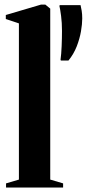

<svg xmlns="http://www.w3.org/2000/svg" viewBox="-20 -838 388 858"><path d="M64.5 -35.5V-733.5L6 -753V-771L163.5 -817.5H182.5L204.5 -799.5V-35.5L262 -18.5V0H7V-18.5ZM286 -567.5H252L250.5 -571Q254 -595.5 255.5 -632Q257 -668.5 257 -700Q257 -736.5 253 -766.8Q249 -797 245.5 -811.5L247 -815H340Q342.5 -805.5 345 -790Q347.5 -774.5 347.5 -755.5Q347.5 -730.5 341.8 -697.5Q336 -664.5 322.8 -630.5Q309.5 -596.5 286 -567.5Z"/></svg>

Font: Merriweather 144pt
Style: Bold
Weight: 700
Version: Version 2.100